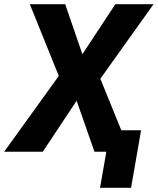

<svg xmlns="http://www.w3.org/2000/svg" viewBox="-64 -731 760 925"><path d="M250 -710.9 333 -469.7 491.7 -710.9H675.8L419.4 -351.6L562.5 0H391.1L305.2 -245.6L142.1 0H-43.9L219.2 -365.2L79.6 -710.9ZM615.7 -103.5 567.4 173.8H418L466.3 -103.5Z"/></svg>

Font: Roboto ExtraBold
Style: Italic
Weight: 800
Designer: Christian Robertson
Foundry: Google
Version: Version 3.009; 2024